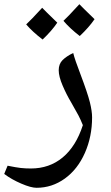

<svg xmlns="http://www.w3.org/2000/svg" viewBox="-60 -643 529 913"><path d="M113.8 250Q87.4 250 41.3 230.2Q-4.9 210.4 -40 184.1L-23.9 145Q17.1 153.3 39.1 155.8Q61 158.2 86.9 158.2Q174.8 158.2 238 105.7Q301.3 53.2 334 -47.9Q323.2 -74.7 313 -94.2Q302.7 -113.8 278.3 -156.2Q256.3 -192.9 237.8 -236.1Q219.2 -279.3 219.2 -309.1Q219.2 -338.9 237.5 -357.2Q255.9 -375.5 288.1 -391.1Q295.9 -359.4 321.3 -293.5Q356.9 -199.2 367.4 -156.7Q377.9 -114.3 377.9 -85Q377.9 6.8 343.5 84.5Q309.1 162.1 248.3 206.1Q187.5 250 113.8 250ZM212.4 -535.2Q185.5 -495.6 142.6 -455.1Q94.2 -492.2 64.5 -526.9Q87.4 -547.9 140.6 -606Q150.9 -594.7 212.4 -535.2ZM389.6 -551.8Q363.3 -513.2 319.3 -471.7Q273.4 -506.8 241.7 -543.9Q262.2 -562.5 317.4 -623Q328.1 -611.3 389.6 -551.8Z"/></svg>

Font: Droid Arabic Naskh
Style: Regular
Weight: 400
Designer: Pascal Zoghbi
Foundry: Ascender Corporation
Version: Version 1.00